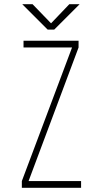

<svg xmlns="http://www.w3.org/2000/svg" viewBox="-20 -894 490 914"><path d="M359 -874 238 -753H207L86 -874H135L223 -783L310 -874ZM116 -32H366V0H84V-32L323 -668H92V-700H354V-668Z"/></svg>

Font: League Mono Condensed Thin
Style: Regular
Weight: 100
Width: 1
Designer: Tyler Finck
Foundry: The League of Moveable Type / Tyler Finck
Version: Version 2.210